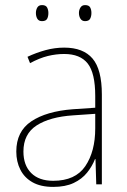

<svg xmlns="http://www.w3.org/2000/svg" viewBox="-20 -724 498 754"><path d="M232 -537Q307 -537 343.5 -494Q380 -451 380 -353V0H358L355 -99H353Q342 -71 322 -46Q302 -21 269.5 -5.5Q237 10 189 10Q140 10 108 -8Q76 -26 60 -57.5Q44 -89 44 -129Q44 -208 103 -247.5Q162 -287 266 -295L354 -301V-347Q354 -437 324.5 -474.5Q295 -512 232 -512Q200 -512 167.5 -504Q135 -496 98 -476L88 -501Q122 -517 158.5 -527Q195 -537 232 -537ZM267 -271Q176 -265 124 -231.5Q72 -198 72 -129Q72 -75 102.5 -44.5Q133 -14 189 -14Q276 -14 315 -71.5Q354 -129 354 -220V-277ZM121 -673Q121 -685 126.5 -694.5Q132 -704 145 -704Q160 -704 165 -694.5Q170 -685 170 -673Q170 -659 165 -650Q160 -641 145 -641Q132 -641 126.5 -650.5Q121 -660 121 -673ZM290 -673Q290 -685 296 -694.5Q302 -704 314 -704Q329 -704 334 -695Q339 -686 339 -673Q339 -660 334 -650.5Q329 -641 314 -641Q302 -641 296 -650.5Q290 -660 290 -673Z"/></svg>

Font: Noto Sans Khmer SemiCondensed Thin
Style: Regular
Weight: 250
Width: 4
Designer: Danh Hong and the Monotype Design Team
Foundry: Monotype Imaging Inc.
Version: Version 2.004